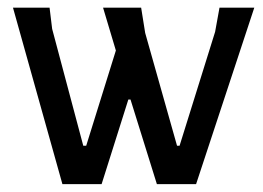

<svg xmlns="http://www.w3.org/2000/svg" viewBox="-20 -470 672 490"><path d="M380.4 0 313.1 -215.9H307.5L239.3 0H139.3L13.1 -450.5H106.5L113.1 -396.3L192.5 -98.1H200L275.7 -341.1L243 -450.5H340.2L350.5 -386L431.8 -98.1H438.3L529 -388.8L540.2 -450.5H629L480.4 0Z"/></svg>

Font: Gurajada
Style: Regular
Weight: 400
Designer: Purushoth Kumar Guthula
Foundry: SiliconAndhra, USA.
Version: Version 1.0.3; ttfautohint (v1.2.42-39fb)